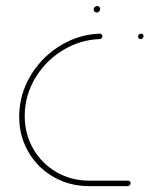

<svg xmlns="http://www.w3.org/2000/svg" viewBox="-20 -633 508 653"><path d="M45.2 -236.3Q45.2 -247.8 46.3 -259.3Q52.2 -328.1 90.9 -386.9Q129.6 -445.6 190.2 -480.9Q250.7 -516.3 319.6 -518.5Q323 -518.5 325.7 -516.1Q328.5 -513.7 328.5 -510.4Q328.5 -506.3 325.6 -503.1Q322.6 -500 318.5 -500Q254.8 -497.8 198.5 -465Q142.2 -432.2 106.3 -377.8Q70.4 -323.3 64.8 -259.3Q64.1 -252.2 64.1 -238.1Q64.1 -177.4 93 -127Q121.9 -76.7 172.2 -47.6Q222.6 -18.5 284.4 -18.5H415.6Q419.3 -18.5 421.7 -16.1Q424.1 -13.7 424.1 -10Q424.1 -5.9 421.1 -3Q418.1 0 414.1 0H283Q216.3 0 161.9 -31.3Q107.4 -62.6 76.3 -116.7Q45.2 -170.7 45.2 -236.3ZM449.6 -508.5Q449.6 -512.6 452.6 -515.6Q455.6 -518.5 459.6 -518.5Q463.3 -518.5 465.7 -516.3Q468.1 -514.1 468.1 -510.4Q468.1 -506.3 465.2 -503.1Q462.2 -500 458.1 -500Q454.4 -500 452 -502.4Q449.6 -504.8 449.6 -508.5ZM298.5 -600.7Q298.5 -605.6 302.2 -609.1Q305.9 -612.6 310.7 -612.6Q314.8 -612.6 317.8 -609.4Q320.7 -606.3 320.7 -602.2Q320.7 -597.4 317 -593.9Q313.3 -590.4 308.5 -590.4Q304.4 -590.4 301.5 -593.5Q298.5 -596.7 298.5 -600.7Z"/></svg>

Font: 26F Galaxy Sans Hairline
Style: Italic
Weight: 50
Italic angle: -5°
Designer: C₂₉H₂₅N₃O₅
Version: Version 1.200